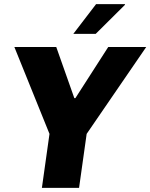

<svg xmlns="http://www.w3.org/2000/svg" viewBox="-20 -915 732 935"><path d="M342 -437H347L507 -686H692L402 -263L365 0H184L221 -263L50 -686H254ZM588 -895 589 -892 446 -750H337L448 -895Z"/></svg>

Font: Chivo ExtraBold Italic
Style: Regular
Weight: 800
Italic angle: -8.05°
Designer: Hector Gatti
Foundry: Omnibus-Type
Version: Version 1.007